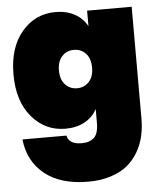

<svg xmlns="http://www.w3.org/2000/svg" viewBox="-57 -621 795 947"><g transform="rotate(-5 340.0 -147.0)"><path d="M252.9 -570.8Q308.1 -570.8 348.4 -548.3Q388.7 -525.9 409.2 -486.8V-564H629.9V-9.8Q629.9 36.1 620.4 77.1Q610.8 118.2 589.1 155.3Q567.4 192.4 534.7 219Q502 245.6 452.6 261.2Q403.3 276.9 341.8 276.9Q206.1 276.9 127 213.6Q47.9 150.4 36.1 41H253.9Q262.7 85 326.2 85Q365.2 85 387.2 64.9Q409.2 44.9 409.2 -9.8V-77.1Q388.7 -38.1 348.4 -15.6Q308.1 6.8 252.9 6.8Q152.3 6.8 86.2 -71.3Q20 -149.4 20 -282.2Q20 -415 86.2 -492.9Q152.3 -570.8 252.9 -570.8ZM386 -212.2Q409.2 -237.3 409.2 -282.2Q409.2 -327.1 386 -352.1Q362.8 -377 327.1 -377Q291.5 -377 268.3 -352.1Q245.1 -327.1 245.1 -282.2Q245.1 -237.3 268.3 -212.2Q291.5 -187 327.1 -187Q362.8 -187 386 -212.2Z"/></g></svg>

Font: SVN-Poppins Black
Style: Regular
Weight: 900
Designer: Ninad Kale (Devanagari), Jonny Pinhorn (Latin)
Foundry: Indian Type Foundry
Version: Version 3.002 2017